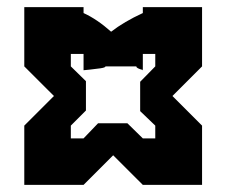

<svg xmlns="http://www.w3.org/2000/svg" viewBox="-20 -520 642 540"><path d="M381.7 -321.7Q383.3 -322.5 381.7 -323.3ZM548.3 0H381.7L298.3 -83.3L215 0H48.3V-166.7L131.7 -250L48.3 -333.3V-500H215V-483.3Q253.3 -465.8 292.5 -430.8Q329.2 -459.2 381.7 -483.3V-500H548.3V-333.3L465 -250L548.3 -166.7ZM416.7 -130.8V-166.7L374.2 -207.5V-290L416.7 -333.3V-368.3H381.7V-323.3Q380.8 -323.3 375.4 -325Q370 -326.7 366.7 -328.8Q363.3 -330.8 363.3 -333.3H276.7Q276.7 -330 262.5 -327.9Q248.3 -325.8 232.5 -324.2Q216.7 -322.5 215 -322.5V-368.3H179.2V-333.3L221.7 -291.7V-209.2L179.2 -166.7V-130.8H215L255.8 -173.3H338.3L381.7 -130.8ZM215 -322.5V-321.7Z"/></svg>

Font: 0xA000-Squareish
Style: Squareish-Bold
Weight: 700
Version: Version 0.1